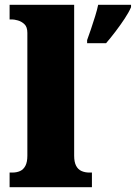

<svg xmlns="http://www.w3.org/2000/svg" viewBox="-20 -780 566 800"><path d="M20 0V-61H31Q50 -61 64 -67.5Q78 -74 86 -89.5Q94 -105 94 -131V-643Q94 -668 81.5 -679.5Q69 -691 54 -695Q39 -699 31 -699H20V-760H289V-131Q289 -105 297 -89.5Q305 -74 319.5 -67.5Q334 -61 352 -61H363V0ZM343 -613Q350 -632 359 -658.5Q368 -685 376.5 -712.5Q385 -740 389 -760H526V-750Q517 -729 499.5 -702.5Q482 -676 461.5 -649Q441 -622 422 -600H343Z"/></svg>

Font: Noto Serif Gujarati Black
Style: Regular
Weight: 900
Version: Version 2.102